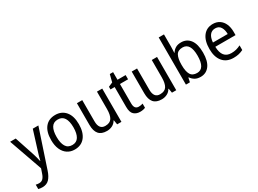

<svg xmlns="http://www.w3.org/2000/svg" viewBox="-42 -1650 3600 2679"><g transform="rotate(-30 1758.0 -311.0)"><path d="M2 -587H92L193 -283Q204 -247 214 -212.5Q224 -178 230 -146H234Q239 -171 249 -208Q259 -245 272 -283L367 -587H457L253 26Q227 104 186.5 146.5Q146 189 77 189Q57 189 41 186.5Q25 184 12 181V110Q22 113 36 115Q50 117 64 117Q103 117 127 92.5Q151 68 167 19L191 -51Z M956 -320Q956 -190 897 -115.5Q838 -41 731 -41Q664 -41 614 -74.5Q564 -108 536.5 -170.5Q509 -233 509 -320Q509 -453 567.5 -525Q626 -597 733 -597Q834 -597 895 -525.5Q956 -454 956 -320ZM597 -320Q597 -222 629.5 -167.5Q662 -113 733 -113Q802 -113 835 -167Q868 -221 868 -320Q868 -418 835 -471Q802 -524 732 -524Q661 -524 629 -471Q597 -418 597 -320Z M1486 -587V-51H1417L1405 -122H1400Q1377 -81 1337 -61Q1297 -41 1250 -41Q1162 -41 1120 -90Q1078 -139 1078 -237V-587H1164V-246Q1164 -114 1264 -114Q1341 -114 1371 -162.5Q1401 -211 1401 -306V-587Z M1803 -113Q1820 -113 1838 -116Q1856 -119 1869 -124V-57Q1835 -41 1784 -41Q1725 -41 1686 -75.5Q1647 -110 1647 -199V-519H1580V-562L1649 -592L1679 -710H1732V-587H1863V-519H1732V-204Q1732 -113 1803 -113Z M2369 -587V-51H2300L2288 -122H2283Q2260 -81 2220 -61Q2180 -41 2133 -41Q2045 -41 2003 -90Q1961 -139 1961 -237V-587H2047V-246Q2047 -114 2147 -114Q2224 -114 2254 -162.5Q2284 -211 2284 -306V-587Z M2610 -614Q2610 -587 2608.5 -561Q2607 -535 2606 -516H2610Q2633 -553 2669 -574.5Q2705 -596 2759 -596Q2850 -596 2903 -526.5Q2956 -457 2956 -319Q2956 -183 2903 -112Q2850 -41 2760 -41Q2706 -41 2669.5 -62.5Q2633 -84 2610 -119H2604L2589 -51H2525V-811H2610ZM2742 -524Q2666 -524 2638 -472Q2610 -420 2610 -324V-314Q2610 -215 2639.5 -164Q2669 -113 2744 -113Q2868 -113 2868 -320Q2868 -524 2742 -524Z M3270 -597Q3333 -597 3378 -566.5Q3423 -536 3446.5 -481.5Q3470 -427 3470 -357V-303H3144Q3148 -114 3296 -114Q3339 -114 3374 -123Q3409 -132 3447 -151V-76Q3410 -58 3373.5 -49.5Q3337 -41 3290 -41Q3179 -41 3118 -114Q3057 -187 3057 -315Q3057 -449 3114 -523Q3171 -597 3270 -597ZM3269 -527Q3214 -527 3182.5 -487Q3151 -447 3145 -371H3383Q3383 -438 3355.5 -482.5Q3328 -527 3269 -527Z"/></g></svg>

Font: Noto Sans Tamil UI SemiCondensed
Style: Regular
Weight: 400
Width: 4
Designer: Jelle Bosma - Monotype Design Team
Foundry: Monotype Imaging Inc.
Version: Version 2.004; ttfautohint (v1.8.4.7-5d5b)